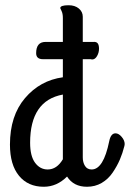

<svg xmlns="http://www.w3.org/2000/svg" viewBox="-20 -685 496 733"><path d="M147 28Q87 28 52.5 -14Q18 -56 18 -133Q18 -243 75.5 -310.5Q133 -378 220 -390V-459H144Q118 -459 118 -482Q118 -525 154 -525H220V-616Q220 -633 215 -643Q210 -653 210 -654Q210 -665 242 -665Q266 -665 281 -652.5Q296 -640 296 -621V-525H336Q348 -526 353 -519.5Q358 -513 358 -499Q358 -484 350.5 -471Q343 -458 332 -458Q329 -458 327 -459H296V-84Q296 -65 304.5 -51.5Q313 -38 330 -38Q375 -38 397 -146Q403 -176 421 -176Q433 -176 444.5 -162.5Q456 -149 456 -135Q456 -132 455 -128Q448 -100 437.5 -75.5Q427 -51 410 -26Q393 -1 368 13.5Q343 28 312 28Q261 28 236 -11Q197 28 147 28ZM162 -38Q197 -38 220 -77V-324Q95 -301 95 -140Q95 -89 114 -63.5Q133 -38 162 -38Z"/></svg>

Font: Grand Hotel
Style: Regular
Weight: 400
Designer: Brian J. Bonislawsky & Jim Lyles for Astigmatic (AOETI)
Foundry: Astigmatic (AOETI)
Version: Version 001.000